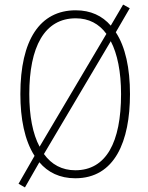

<svg xmlns="http://www.w3.org/2000/svg" viewBox="-20 -769 646 839"><path d="M548 -358C548 -471 528 -564 486 -628L547 -733L518 -749L464 -657C427 -700 376 -724 311 -724C154 -724 69 -594 69 -358C69 -252 87 -156 131 -88L61 34L89 50L152 -60C189 -16 241 10 309 10C482 10 548 -152 548 -358ZM108 -358C108 -564 174 -689 311 -689C368 -689 413 -665 445 -621L153 -128C123 -184 108 -262 108 -358ZM509 -358C509 -147 444 -25 309 -25C251 -25 205 -50 172 -96L464 -589C493 -534 509 -455 509 -358Z"/></svg>

Font: Noto Sans Myanmar UI Condensed ExtraLight
Style: Regular
Weight: 200
Width: 3
Designer: Monotype Design Team
Foundry: Monotype Imaging Inc.
Version: Version 2.103